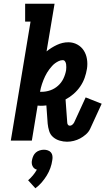

<svg xmlns="http://www.w3.org/2000/svg" viewBox="-20 -755 566 1031"><path d="M340 6Q320 6 300 0Q280 -6 265 -19Q250 -32 244 -51.5Q238 -71 236 -91L229 -189Q222 -188 214 -187.5Q206 -187 199 -187Q194 -187 190 -187.5Q186 -188 182 -188L151 0H38L144 -639H115V-735H273L230 -479Q256 -500 286 -514Q316 -528 347 -528Q373 -528 395 -516Q417 -504 430 -483.5Q443 -463 447 -437.5Q451 -412 447 -386Q443 -361 434.5 -337Q426 -313 411 -291Q396 -269 375.5 -251Q355 -233 332 -221L341 -98Q341 -91 344.5 -85.5Q348 -80 355 -80Q362 -80 368 -85Q374 -90 378 -97L440 -232L526 -198L464 -63Q456 -46 441 -33Q426 -20 410 -11.5Q394 -3 376 1.5Q358 6 340 6ZM203 -262Q227 -262 250 -270Q273 -278 291.5 -294.5Q310 -311 320.5 -333Q331 -355 335 -378Q336 -386 336 -394.5Q336 -403 335 -410.5Q334 -418 329.5 -425Q325 -432 317 -432Q306 -432 295.5 -427Q285 -422 276 -415.5Q267 -409 259.5 -400.5Q252 -392 245 -383Q238 -374 232.5 -364.5Q227 -355 222 -345Q217 -335 213 -324.5Q209 -314 205.5 -304Q202 -294 199.5 -283.5Q197 -273 195 -262Q197 -262 199 -262Q201 -262 203 -262ZM170 256 131 213Q145 201 157 186.5Q169 172 178 156Q170 154 164 149Q158 144 154.5 136.5Q151 129 150.5 120.5Q150 112 152 104Q154 93 159 82Q164 71 173 63.5Q182 56 193.5 52.5Q205 49 216 49Q227 49 237 52.5Q247 56 253.5 63.5Q260 71 261.5 82Q263 93 261 104Q258 126 250.5 147Q243 168 231 187.5Q219 207 204 224.5Q189 242 170 256Z"/></svg>

Font: Iosevka Gothic
Style: Bold Italic
Weight: 700
Italic angle: -9°
Monospace: yes
Designer: Belleve Invis
Foundry: Belleve Invis
Version: Version 15.5.1; ttfautohint (v1.8.4)